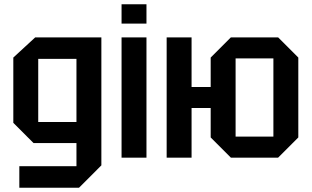

<svg xmlns="http://www.w3.org/2000/svg" viewBox="-20 -734 1451 894"><path d="M70 140V40H336V-68H136L42 -162V-466L144 -560H452V36L348 140ZM158 -460V-166H336V-460Z M546 0V-560H662V0ZM546 -624V-714H662V-624Z M756 0V-560H872V-329H961V-466L1055 -560H1275L1369 -466V-94L1275 0H1055L961 -94V-231H872V0ZM1077 -98H1253V-462H1077Z"/></svg>

Font: Tektur SemiCondensed Medium
Style: Regular
Weight: 500
Width: 4
Designer: Adam Jagosz
Foundry: Adam Jagosz
Version: Version 1.005;gftools[0.9.30]